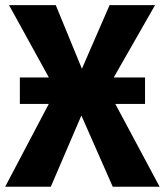

<svg xmlns="http://www.w3.org/2000/svg" viewBox="-24 -713 630 733"><path d="M10.5 -693.4H188.9L288.7 -450.5L385.4 -373.9L585.4 0H406.5L286.7 -272L189.6 -368.2ZM394.4 -693.4H568L385.4 -373.9L286.7 -272L169.9 0H-4.3L189.6 -368.2L288.7 -450.5ZM529.7 -316.2H51.8V-417.3H529.7Z"/></svg>

Font: Fira Sans Variable
Style: Regular
Weight: 400
Designer: Carrois Corporate & Edenspiekermann AG
Foundry: Carrois Corporate GbR & Edenspiekermann AG
Version: Version 4.202